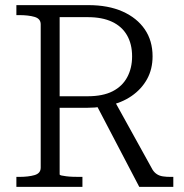

<svg xmlns="http://www.w3.org/2000/svg" viewBox="-20 -730 718 750"><path d="M354 -325 524 0H657V-39H647Q630 -39 616.5 -41Q603 -43 593 -49.5Q583 -56 576 -67L425 -340ZM213 -49V-663H323Q379 -663 417.5 -645Q456 -627 476 -592.5Q496 -558 496 -510Q496 -464 477 -428.5Q458 -393 420 -373.5Q382 -354 322 -354H196V-309H322Q337 -309 350 -310Q363 -311 376 -313Q389 -315 401 -317Q455 -328 494 -355Q533 -382 554.5 -421Q576 -460 576 -510Q576 -571 545.5 -615.5Q515 -660 459 -685Q403 -710 325 -710H44V-671H54Q91 -671 115 -664Q139 -657 139 -635V-75Q139 -53 115 -46Q91 -39 54 -39H44V0H302V-39H291Q278 -39 264 -39.5Q250 -40 238.5 -41.5Q227 -43 220 -44.5Q213 -46 213 -49Z"/></svg>

Font: Roboto Serif 36pt Light
Style: Regular
Weight: 300
Designer: Greg Gazdowicz
Foundry: Commercial Type
Version: Version 1.008